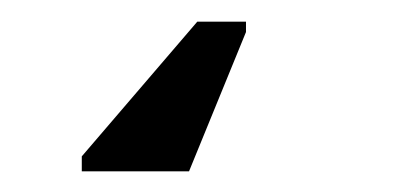

<svg xmlns="http://www.w3.org/2000/svg" viewBox="-20 46 373 181"><path d="M211.9 76.2 158.2 207.5H57.1V193.4L166 66.4H211.9Z"/></svg>

Font: Arimo
Style: Italic
Weight: 400
Italic angle: -12°
Designer: Steve Matteson
Foundry: Monotype Imaging Inc.
Version: Version 1.33